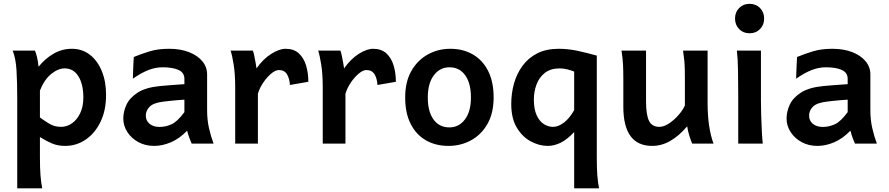

<svg xmlns="http://www.w3.org/2000/svg" viewBox="-20 -769 4758 1028"><path d="M47.9 -498H167Q172.4 -486.8 177.7 -465.1Q183.1 -443.4 186.5 -411.6Q220.2 -454.1 265.9 -481Q311.5 -507.8 364.7 -507.8Q419.9 -507.8 460.9 -476.1Q502 -444.3 524.9 -388.7Q547.9 -333 547.9 -261.2Q547.9 -177.7 518.1 -116.5Q488.3 -55.2 438.7 -21.5Q389.2 12.2 328.6 12.2Q290 12.2 259 -0.7Q228 -13.7 193.8 -35.2V73.2Q193.8 131.8 196.8 169.9Q199.7 208 206.1 239.3H72.3Q72.3 158.7 72.3 73.2Q72.3 -12.2 72.3 -92.3Q72.3 -172.4 72.3 -236.8Q72.3 -328.1 68.4 -392.3Q64.5 -456.5 47.9 -498ZM193.8 -284.2V-140.1Q221.7 -120.1 239.7 -109.1Q257.8 -98.1 273.2 -94Q288.6 -89.8 307.1 -89.8Q338.4 -89.8 365.5 -108.9Q392.6 -127.9 409.4 -163.1Q426.3 -198.2 426.3 -246.6Q426.3 -317.9 399.9 -360.4Q373.5 -402.8 326.2 -402.8Q290.5 -402.8 253.7 -372.6Q216.8 -342.3 193.8 -284.2Z M805.7 12.2Q757.8 12.2 720.5 -8.3Q683.1 -28.8 661.6 -62.3Q640.1 -95.7 640.1 -134.3Q640.1 -171.9 657.5 -209Q674.8 -246.1 717.5 -273.4Q760.3 -300.8 835.4 -308.1Q852.5 -310.1 879.9 -312Q907.2 -314 932.4 -315.9Q957.5 -317.9 967.3 -318.4V-346.7Q967.3 -379.9 936.3 -394.3Q905.3 -408.7 850.1 -408.7Q811.5 -408.7 772.9 -393.3Q734.4 -377.9 691.4 -347.7Q691.9 -358.4 692.4 -379.6Q692.9 -400.9 694.1 -424.1Q695.3 -447.3 696.3 -463.9Q736.8 -480.5 781.2 -494.1Q825.7 -507.8 885.3 -507.8Q946.8 -507.8 992.4 -489.7Q1038.1 -471.7 1063.5 -440.9Q1088.9 -410.2 1088.9 -371.1V-180.7Q1088.9 -127.9 1098.6 -84.5Q1108.4 -41 1123.5 0H1006.3Q1001.5 -10.7 994.4 -29.3Q987.3 -47.9 981.9 -69.3Q940.4 -26.4 894.8 -7.1Q849.1 12.2 805.7 12.2ZM834 -89.4Q866.7 -89.4 897.9 -103.3Q929.2 -117.2 967.3 -168.5V-235.4Q957 -234.9 935.8 -233.2Q914.6 -231.4 892.6 -229.2Q870.6 -227.1 856.9 -225.1Q802.2 -218.8 781.5 -198Q760.7 -177.2 760.7 -149.9Q760.7 -123 780.8 -106.2Q800.8 -89.4 834 -89.4Z M1360.8 0H1239.3V-300.3Q1239.3 -372.1 1231.2 -422.4Q1223.1 -472.7 1214.8 -498H1334Q1337.9 -487.8 1341.6 -469.7Q1345.2 -451.7 1348.6 -433.1Q1352.1 -414.6 1353.5 -402.8Q1389.2 -453.6 1432.4 -480.7Q1475.6 -507.8 1508.8 -507.8Q1553.2 -507.8 1579.8 -483.4Q1606.4 -459 1618.7 -418.7Q1630.9 -378.4 1630.9 -331.1L1532.2 -314Q1530.3 -348.6 1516.6 -371.3Q1502.9 -394 1472.7 -394Q1455.1 -394 1432.4 -375.2Q1409.7 -356.4 1389.9 -327.4Q1370.1 -298.3 1360.8 -267.1Z M1829.6 0H1708V-300.3Q1708 -372.1 1700 -422.4Q1691.9 -472.7 1683.6 -498H1802.7Q1806.6 -487.8 1810.3 -469.7Q1814 -451.7 1817.4 -433.1Q1820.8 -414.6 1822.3 -402.8Q1857.9 -453.6 1901.1 -480.7Q1944.3 -507.8 1977.5 -507.8Q2022 -507.8 2048.6 -483.4Q2075.2 -459 2087.4 -418.7Q2099.6 -378.4 2099.6 -331.1L2001 -314Q1999 -348.6 1985.4 -371.3Q1971.7 -394 1941.4 -394Q1923.8 -394 1901.1 -375.2Q1878.4 -356.4 1858.6 -327.4Q1838.9 -298.3 1829.6 -267.1Z M2149.4 -247.1Q2149.4 -331.1 2182.6 -389.2Q2215.8 -447.3 2270.8 -477.5Q2325.7 -507.8 2391.1 -507.8Q2459.5 -507.8 2511.7 -477.5Q2564 -447.3 2593.5 -389.2Q2623 -331.1 2623 -247.1Q2623 -163.1 2589.8 -105.2Q2556.6 -47.4 2501.7 -17.6Q2446.8 12.2 2381.3 12.2Q2313 12.2 2260.7 -17.6Q2208.5 -47.4 2179 -105.2Q2149.4 -163.1 2149.4 -247.1ZM2270.5 -247.1Q2270.5 -171.9 2301 -129.4Q2331.5 -86.9 2386.2 -86.9Q2437 -86.9 2469.2 -129.4Q2501.5 -171.9 2501.5 -247.1Q2501.5 -322.8 2470.9 -365.7Q2440.4 -408.7 2386.2 -408.7Q2335 -408.7 2302.7 -365.7Q2270.5 -322.8 2270.5 -247.1Z M3054.2 239.3V-62Q3016.1 -21.5 2981.4 -4.6Q2946.8 12.2 2912.6 12.2Q2867.7 12.2 2822.5 -11.7Q2777.3 -35.6 2747.3 -85.2Q2717.3 -134.8 2717.3 -212.4Q2717.3 -268.6 2731.9 -321.3Q2746.6 -374 2777.3 -416.3Q2808.1 -458.5 2856.2 -483.2Q2904.3 -507.8 2971.2 -507.8Q3023.4 -507.8 3076.2 -496.1Q3128.9 -484.4 3175.3 -471.2Q3175.3 -408.7 3175.3 -339.4Q3175.3 -270 3175.3 -202.6Q3175.3 -135.3 3175.3 -77.6Q3175.3 -20 3175.3 20Q3175.3 60.1 3175.3 73.2Q3175.3 131.8 3178.2 169.9Q3181.2 208 3187.5 239.3ZM3054.2 -179.2V-385.7Q3036.6 -393.1 3015.9 -397.9Q2995.1 -402.8 2977.5 -402.8Q2927.2 -402.8 2896.7 -378.4Q2866.2 -354 2852.3 -315.9Q2838.4 -277.8 2838.4 -236.8Q2838.4 -184.6 2853.3 -152.1Q2868.2 -119.6 2891.6 -104.7Q2915 -89.8 2940.9 -89.8Q2969.2 -89.8 2999 -112.3Q3028.8 -134.8 3054.2 -179.2Z M3800.3 0H3686Q3679.2 -16.1 3671.1 -41.5Q3663.1 -66.9 3659.2 -92.8Q3615.7 -41.5 3569.1 -14.6Q3522.5 12.2 3471.7 12.2Q3317.4 12.2 3317.4 -197.8Q3317.4 -201.2 3317.4 -222.2Q3317.4 -243.2 3317.4 -269.8Q3317.4 -296.4 3317.4 -317.4Q3317.4 -338.4 3317.4 -341.8Q3317.4 -388.2 3315.9 -421.1Q3314.5 -454.1 3307.6 -498H3439V-227.1Q3439 -155.3 3454.6 -122.6Q3470.2 -89.8 3510.3 -89.8Q3534.7 -89.8 3562.3 -108.2Q3589.8 -126.5 3613 -153.1Q3636.2 -179.7 3647 -204.6V-341.8Q3647 -374 3646.5 -397.9Q3646 -421.9 3643.8 -445.1Q3641.6 -468.3 3637.2 -498H3768.6V-219.7Q3768.6 -148.9 3776.9 -95Q3785.2 -41 3800.3 0Z M3925.3 -498H4054.2Q4054.2 -451.2 4054.2 -398.7Q4054.2 -346.2 4054.2 -301.5Q4054.2 -256.8 4054.2 -231.9Q4054.2 -200.7 4055.4 -156Q4056.6 -111.3 4058.8 -68.8Q4061 -26.4 4064 0H3932.6Q3932.6 -35.2 3932.6 -82.5Q3932.6 -129.9 3932.6 -177Q3932.6 -224.1 3932.6 -258.8Q3932.6 -330.1 3931.4 -394.8Q3930.2 -459.5 3925.3 -498ZM3915.5 -669.9Q3915.5 -703.6 3937.5 -726.1Q3959.5 -748.5 3993.2 -748.5Q4027.3 -748.5 4049.3 -726.1Q4071.3 -703.6 4071.3 -669.9Q4071.3 -635.7 4049.3 -613.3Q4027.3 -590.8 3993.2 -590.8Q3959.5 -590.8 3937.5 -613.3Q3915.5 -635.7 3915.5 -669.9Z M4356.9 12.2Q4309.1 12.2 4271.7 -8.3Q4234.4 -28.8 4212.9 -62.3Q4191.4 -95.7 4191.4 -134.3Q4191.4 -171.9 4208.7 -209Q4226.1 -246.1 4268.8 -273.4Q4311.5 -300.8 4386.7 -308.1Q4403.8 -310.1 4431.2 -312Q4458.5 -314 4483.6 -315.9Q4508.8 -317.9 4518.6 -318.4V-346.7Q4518.6 -379.9 4487.5 -394.3Q4456.5 -408.7 4401.4 -408.7Q4362.8 -408.7 4324.2 -393.3Q4285.6 -377.9 4242.7 -347.7Q4243.2 -358.4 4243.7 -379.6Q4244.1 -400.9 4245.4 -424.1Q4246.6 -447.3 4247.6 -463.9Q4288.1 -480.5 4332.5 -494.1Q4377 -507.8 4436.5 -507.8Q4498 -507.8 4543.7 -489.7Q4589.4 -471.7 4614.7 -440.9Q4640.1 -410.2 4640.1 -371.1V-180.7Q4640.1 -127.9 4649.9 -84.5Q4659.7 -41 4674.8 0H4557.6Q4552.7 -10.7 4545.7 -29.3Q4538.6 -47.9 4533.2 -69.3Q4491.7 -26.4 4446 -7.1Q4400.4 12.2 4356.9 12.2ZM4385.3 -89.4Q4418 -89.4 4449.2 -103.3Q4480.5 -117.2 4518.6 -168.5V-235.4Q4508.3 -234.9 4487.1 -233.2Q4465.8 -231.4 4443.8 -229.2Q4421.9 -227.1 4408.2 -225.1Q4353.5 -218.8 4332.8 -198Q4312 -177.2 4312 -149.9Q4312 -123 4332 -106.2Q4352.1 -89.4 4385.3 -89.4Z"/></svg>

Font: Kanchenjunga
Style: Bold
Weight: 700
Designer: Becca Hirsbrunner Spalinger
Foundry: SIL International
Version: Version 2.001